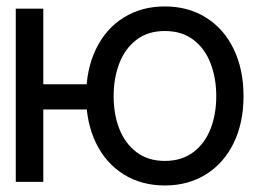

<svg xmlns="http://www.w3.org/2000/svg" viewBox="-20 -557 816 588"><path d="M321.8 -221.7H41.4V-299H321.8ZM112.6 0H28.3V-530.4H112.6ZM243.8 -262.4Q243.8 -344.3 273.8 -406.6Q303.9 -468.9 358.6 -503.1Q413.3 -537.3 484.8 -537.3Q556.3 -537.3 611 -503.1Q665.7 -468.9 695.8 -406.6Q725.8 -344.3 725.8 -262.4Q725.8 -181.3 695.8 -119.3Q665.7 -57.3 611 -23.1Q556.3 11 484.8 11Q413.3 11 358.6 -23.1Q303.9 -57.3 273.8 -119.3Q243.8 -181.3 243.8 -262.4ZM642.3 -262.4Q642.3 -317.3 625 -362.7Q607.7 -408.1 572.3 -435.1Q536.9 -462 484.8 -462Q433 -462 397.8 -435.1Q362.6 -408.1 345.3 -362.7Q328 -317.3 328 -262.4Q328 -207.5 345.3 -162.8Q362.6 -118.1 397.8 -91.2Q433 -64.2 484.8 -64.2Q536.9 -64.2 572.3 -91.2Q607.7 -118.1 625 -162.8Q642.3 -207.5 642.3 -262.4Z"/></svg>

Font: Pretendard Variable
Style: Regular
Weight: 400
Designer: Base glyphs from Inter by Rasmus Andersson; Hangul glyphs from Noto Sans CJK(Source Han Sans) by Jang Soo-young and Kang
Foundry: Kil Hyung-jin
Version: Version 1.100;FEAKit 1.0